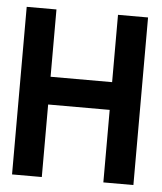

<svg xmlns="http://www.w3.org/2000/svg" viewBox="-46 -621 557 662"><g transform="rotate(5 232.5 -290.0)"><path d="M123 0V-251H336V0H440V-580H336V-347H123V-580H20V0Z"/></g></svg>

Font: Charger Pro
Style: Blk
Weight: 900
Designer: Jasper
Foundry: Cannot Into Space Fonts
Version: Version 1.09